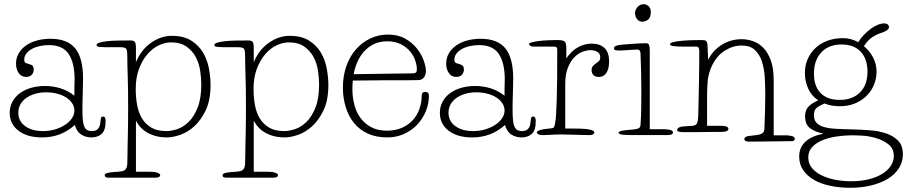

<svg xmlns="http://www.w3.org/2000/svg" viewBox="-20 -641 4304 911"><path d="M333 -219Q333 -232 333.5 -244.5Q334 -257 334 -264Q334 -342 306 -384.5Q278 -427 212 -427Q190 -427 169 -422.5Q148 -418 131.5 -409Q115 -400 105 -387Q95 -374 95 -358Q95 -346 101 -343Q107 -340 115 -338Q123 -336 131.5 -331.5Q140 -327 140 -311Q140 -296 130.5 -286Q121 -276 104 -276Q81 -276 68.5 -294.5Q56 -313 56 -339Q56 -366 68.5 -387.5Q81 -409 102.5 -424.5Q124 -440 154 -448.5Q184 -457 220 -457Q299 -457 336.5 -412Q374 -367 374 -268Q374 -256 373.5 -237.5Q373 -219 372.5 -199Q372 -179 371.5 -158.5Q371 -138 371 -122Q371 -91 373 -71Q375 -51 380.5 -39.5Q386 -28 394.5 -23.5Q403 -19 415 -19Q429 -19 437 -23.5Q445 -28 449.5 -36Q454 -44 455.5 -54.5Q457 -65 458 -76Q459 -88 468 -88Q476 -88 478.5 -82Q481 -76 481 -65Q481 -22 462 -5.5Q443 11 414 11Q387 11 365.5 -2.5Q344 -16 335 -48Q303 -19 264.5 -4Q226 11 179 11Q109 11 67.5 -21Q26 -53 26 -106Q26 -133 38 -156.5Q50 -180 72 -197Q94 -214 125 -223.5Q156 -233 194 -233Q232 -233 267 -222Q302 -211 333 -187ZM67 -106Q67 -66 99.5 -42.5Q132 -19 184 -19Q214 -19 241 -27Q268 -35 288.5 -48.5Q309 -62 321 -79.5Q333 -97 333 -117Q333 -135 322.5 -151Q312 -167 294 -178.5Q276 -190 251.5 -196.5Q227 -203 199 -203Q171 -203 147 -196Q123 -189 105 -176.5Q87 -164 77 -146Q67 -128 67 -106Z M625 -346Q651 -407 698 -439Q745 -471 795 -471Q852 -471 888 -448Q924 -425 944 -390.5Q964 -356 971.5 -315Q979 -274 979 -238Q979 -166 956.5 -118.5Q934 -71 902 -42Q870 -13 834.5 -1Q799 11 773 11Q740 11 715.5 3.5Q691 -4 673 -15.5Q655 -27 643.5 -41Q632 -55 625 -68V174H690Q716 174 728 179Q740 184 740 189Q740 196 734 199Q728 202 720 202H495Q489 202 483 200Q477 198 477 190Q477 184 487 180.5Q497 177 523 175Q546 174 558.5 171.5Q571 169 577 161Q583 153 584 135.5Q585 118 585 86Q585 66 585.5 47Q586 28 586.5 5Q587 -18 587.5 -49Q588 -80 588 -124Q588 -175 587.5 -212.5Q587 -250 586 -279.5Q585 -309 584.5 -331.5Q584 -354 584 -375Q584 -405 577.5 -411Q571 -417 550 -417H478Q467 -417 452.5 -418.5Q438 -420 438 -427Q438 -434 451.5 -438.5Q465 -443 487.5 -445.5Q510 -448 539.5 -448.5Q569 -449 600 -449Q614 -449 619.5 -442.5Q625 -436 625 -413ZM624 -219Q624 -179 630.5 -143Q637 -107 653.5 -79.5Q670 -52 698 -35.5Q726 -19 770 -19Q793 -19 821.5 -28.5Q850 -38 875.5 -63Q901 -88 918 -131Q935 -174 935 -240Q935 -269 930 -304Q925 -339 909.5 -369Q894 -399 865.5 -419.5Q837 -440 791 -440Q764 -440 734.5 -426.5Q705 -413 680.5 -385Q656 -357 640 -315.5Q624 -274 624 -219Z M1184 -346Q1210 -407 1257 -439Q1304 -471 1354 -471Q1411 -471 1447 -448Q1483 -425 1503 -390.5Q1523 -356 1530.5 -315Q1538 -274 1538 -238Q1538 -166 1515.5 -118.5Q1493 -71 1461 -42Q1429 -13 1393.5 -1Q1358 11 1332 11Q1299 11 1274.5 3.5Q1250 -4 1232 -15.5Q1214 -27 1202.5 -41Q1191 -55 1184 -68V174H1249Q1275 174 1287 179Q1299 184 1299 189Q1299 196 1293 199Q1287 202 1279 202H1054Q1048 202 1042 200Q1036 198 1036 190Q1036 184 1046 180.5Q1056 177 1082 175Q1105 174 1117.5 171.5Q1130 169 1136 161Q1142 153 1143 135.5Q1144 118 1144 86Q1144 66 1144.5 47Q1145 28 1145.5 5Q1146 -18 1146.5 -49Q1147 -80 1147 -124Q1147 -175 1146.5 -212.5Q1146 -250 1145 -279.5Q1144 -309 1143.5 -331.5Q1143 -354 1143 -375Q1143 -405 1136.5 -411Q1130 -417 1109 -417H1037Q1026 -417 1011.5 -418.5Q997 -420 997 -427Q997 -434 1010.5 -438.5Q1024 -443 1046.5 -445.5Q1069 -448 1098.5 -448.5Q1128 -449 1159 -449Q1173 -449 1178.5 -442.5Q1184 -436 1184 -413ZM1183 -219Q1183 -179 1189.5 -143Q1196 -107 1212.5 -79.5Q1229 -52 1257 -35.5Q1285 -19 1329 -19Q1352 -19 1380.5 -28.5Q1409 -38 1434.5 -63Q1460 -88 1477 -131Q1494 -174 1494 -240Q1494 -269 1489 -304Q1484 -339 1468.5 -369Q1453 -399 1424.5 -419.5Q1396 -440 1350 -440Q1323 -440 1293.5 -426.5Q1264 -413 1239.5 -385Q1215 -357 1199 -315.5Q1183 -274 1183 -219Z M1941 -293Q1958 -293 1958 -311Q1958 -331 1950 -354.5Q1942 -378 1925 -398Q1908 -418 1881.5 -431.5Q1855 -445 1818 -445Q1780 -445 1752.5 -431Q1725 -417 1705.5 -394.5Q1686 -372 1674.5 -344.5Q1663 -317 1658 -289ZM1654 -259Q1653 -248 1652.5 -237.5Q1652 -227 1652 -218Q1652 -182 1660.5 -147Q1669 -112 1688.5 -84Q1708 -56 1739.5 -38.5Q1771 -21 1816 -21Q1857 -21 1888 -35Q1919 -49 1939.5 -72Q1960 -95 1970.5 -125Q1981 -155 1981 -187Q1981 -205 1998 -205Q2015 -205 2015 -187Q2015 -148 2000 -112Q1985 -76 1958.5 -48.5Q1932 -21 1896 -5Q1860 11 1818 11Q1765 11 1725.5 -7Q1686 -25 1660 -57Q1634 -89 1620.5 -132.5Q1607 -176 1607 -226Q1607 -281 1623.5 -327.5Q1640 -374 1669 -407Q1698 -440 1737 -458.5Q1776 -477 1821 -477Q1869 -477 1903 -457.5Q1937 -438 1958.5 -410.5Q1980 -383 1990.5 -353.5Q2001 -324 2001 -304Q2001 -288 1992.5 -275Q1984 -262 1966 -261Q1940 -260 1902.5 -260Q1865 -260 1825 -260Q1813 -260 1790 -260Q1767 -260 1741.5 -259.5Q1716 -259 1692 -259Q1668 -259 1654 -259Z M2374 -219Q2374 -232 2374.5 -244.5Q2375 -257 2375 -264Q2375 -342 2347 -384.5Q2319 -427 2253 -427Q2231 -427 2210 -422.5Q2189 -418 2172.5 -409Q2156 -400 2146 -387Q2136 -374 2136 -358Q2136 -346 2142 -343Q2148 -340 2156 -338Q2164 -336 2172.5 -331.5Q2181 -327 2181 -311Q2181 -296 2171.5 -286Q2162 -276 2145 -276Q2122 -276 2109.5 -294.5Q2097 -313 2097 -339Q2097 -366 2109.5 -387.5Q2122 -409 2143.5 -424.5Q2165 -440 2195 -448.5Q2225 -457 2261 -457Q2340 -457 2377.5 -412Q2415 -367 2415 -268Q2415 -256 2414.5 -237.5Q2414 -219 2413.5 -199Q2413 -179 2412.5 -158.5Q2412 -138 2412 -122Q2412 -91 2414 -71Q2416 -51 2421.5 -39.5Q2427 -28 2435.5 -23.5Q2444 -19 2456 -19Q2470 -19 2478 -23.5Q2486 -28 2490.5 -36Q2495 -44 2496.5 -54.5Q2498 -65 2499 -76Q2500 -88 2509 -88Q2517 -88 2519.5 -82Q2522 -76 2522 -65Q2522 -22 2503 -5.5Q2484 11 2455 11Q2428 11 2406.5 -2.5Q2385 -16 2376 -48Q2344 -19 2305.5 -4Q2267 11 2220 11Q2150 11 2108.5 -21Q2067 -53 2067 -106Q2067 -133 2079 -156.5Q2091 -180 2113 -197Q2135 -214 2166 -223.5Q2197 -233 2235 -233Q2273 -233 2308 -222Q2343 -211 2374 -187ZM2108 -106Q2108 -66 2140.5 -42.5Q2173 -19 2225 -19Q2255 -19 2282 -27Q2309 -35 2329.5 -48.5Q2350 -62 2362 -79.5Q2374 -97 2374 -117Q2374 -135 2363.5 -151Q2353 -167 2335 -178.5Q2317 -190 2292.5 -196.5Q2268 -203 2240 -203Q2212 -203 2188 -196Q2164 -189 2146 -176.5Q2128 -164 2118 -146Q2108 -128 2108 -106Z M2870 -349Q2870 -337 2868 -324.5Q2866 -312 2860.5 -301Q2855 -290 2845.5 -283Q2836 -276 2821 -276Q2804 -276 2795.5 -285Q2787 -294 2787 -308Q2787 -321 2793.5 -328Q2800 -335 2807.5 -340Q2815 -345 2821.5 -351Q2828 -357 2828 -369Q2828 -386 2815 -394.5Q2802 -403 2782 -403Q2764 -403 2743 -395Q2722 -387 2704 -368Q2686 -349 2674 -318.5Q2662 -288 2662 -243V-31H2706Q2758 -31 2779 -26Q2800 -21 2800 -13Q2800 -7 2793.5 -3.5Q2787 0 2780 0Q2766 0 2747.5 -0.5Q2729 -1 2710 -1.5Q2691 -2 2673 -2.5Q2655 -3 2642 -3Q2616 -3 2595 -1.5Q2574 0 2549 0Q2541 0 2534 -4Q2527 -8 2527 -13Q2527 -19 2543 -24Q2559 -29 2585 -31Q2603 -32 2607 -36Q2611 -40 2614 -57Q2617 -73 2618.5 -98Q2620 -123 2621.5 -163.5Q2623 -204 2623.5 -263Q2624 -322 2624 -406Q2624 -420 2609 -420H2510Q2500 -420 2495 -425Q2490 -430 2490 -433Q2490 -437 2504 -440.5Q2518 -444 2538 -446.5Q2558 -449 2581.5 -450Q2605 -451 2623 -451Q2649 -451 2658 -445Q2667 -439 2667 -413V-364Q2691 -399 2722 -416.5Q2753 -434 2788 -434Q2825 -434 2847.5 -414Q2870 -394 2870 -349Z M2893 0ZM3063 -28H3125Q3147 -28 3160 -24.5Q3173 -21 3173 -13Q3173 -4 3163.5 -2Q3154 0 3143 0H2984Q2960 0 2937.5 -1.5Q2915 -3 2915 -12Q2915 -22 2979 -26Q3001 -28 3009.5 -32Q3018 -36 3019 -47Q3022 -85 3022.5 -131Q3023 -177 3023 -213Q3023 -259 3022 -301.5Q3021 -344 3019 -389Q3018 -397 3015 -401.5Q3012 -406 3004 -406Q2999 -406 2987 -405Q2975 -404 2962 -403.5Q2949 -403 2937 -402Q2925 -401 2921 -401Q2913 -401 2903 -402.5Q2893 -404 2893 -412Q2893 -421 2907 -425Q2921 -429 2956 -431Q2978 -433 3005 -434.5Q3032 -436 3045 -436Q3057 -436 3060 -426.5Q3063 -417 3063 -401ZM2993 -580Q2993 -585 2995.5 -592Q2998 -599 3003 -605.5Q3008 -612 3015.5 -616.5Q3023 -621 3034 -621Q3048 -621 3058 -611Q3068 -601 3068 -584Q3068 -557 3054.5 -547.5Q3041 -538 3027 -538Q3013 -538 3003 -550Q2993 -562 2993 -580Z M3651 1H3705Q3720 1 3735.5 4Q3751 7 3751 18Q3751 24 3746 26.5Q3741 29 3734 29Q3731 29 3716 29Q3701 29 3680 29.5Q3659 30 3635 30Q3611 30 3590 30.5Q3569 31 3554 31Q3539 31 3536 31Q3512 31 3512 19Q3512 6 3535 4Q3556 2 3569.5 0Q3583 -2 3591 -5.5Q3599 -9 3603 -14.5Q3607 -20 3607 -30Q3609 -75 3610 -119.5Q3611 -164 3611 -196Q3611 -235 3608.5 -275.5Q3606 -316 3595 -349.5Q3584 -383 3561.5 -404Q3539 -425 3499 -425Q3458 -425 3419.5 -401Q3381 -377 3358 -329Q3341 -292 3338 -257.5Q3335 -223 3335 -186V-44H3402Q3416 -44 3426 -41Q3436 -38 3436 -29Q3436 -15 3402 -15Q3399 -15 3386 -15Q3373 -15 3354.5 -15Q3336 -15 3314.5 -14.5Q3293 -14 3274 -14Q3255 -14 3241 -14Q3227 -14 3224 -14Q3207 -14 3200 -16.5Q3193 -19 3193 -24Q3193 -31 3200.5 -35.5Q3208 -40 3220 -41L3265 -44Q3280 -45 3286 -54Q3292 -63 3293 -95Q3294 -142 3295 -179.5Q3296 -217 3296.5 -252Q3297 -287 3297.5 -322Q3298 -357 3298 -398Q3298 -408 3295 -414Q3292 -420 3283 -420H3214Q3196 -420 3177.5 -422Q3159 -424 3159 -431Q3159 -438 3177.5 -442Q3196 -446 3221 -448Q3246 -450 3272 -450.5Q3298 -451 3313 -451Q3325 -451 3330.5 -446.5Q3336 -442 3337 -425L3340 -357Q3363 -403 3405.5 -429Q3448 -455 3499 -455Q3525 -455 3552 -446Q3579 -437 3601 -415Q3623 -393 3637 -355.5Q3651 -318 3651 -260Z M3981 -460Q4017 -460 4052 -441Q4063 -459 4078.5 -475Q4094 -491 4110.5 -503.5Q4127 -516 4144 -523Q4161 -530 4176 -530Q4186 -530 4192 -525Q4198 -520 4198 -512Q4198 -504 4188.5 -497.5Q4179 -491 4165 -486Q4141 -479 4119.5 -465Q4098 -451 4079 -422Q4106 -400 4122.5 -368.5Q4139 -337 4139 -301Q4139 -270 4127.5 -240.5Q4116 -211 4093.5 -188Q4071 -165 4038.5 -151Q4006 -137 3965 -137Q3946 -137 3927.5 -140Q3909 -143 3892 -150Q3866 -139 3854 -128.5Q3842 -118 3842 -95Q3842 -72 3853.5 -59Q3865 -46 3887.5 -39Q3910 -32 3944.5 -30Q3979 -28 4026 -27Q4064 -26 4106 -23Q4148 -20 4183 -8.5Q4218 3 4241 26Q4264 49 4264 91Q4264 127 4245.5 156.5Q4227 186 4194 206.5Q4161 227 4115 238.5Q4069 250 4014 250Q3965 250 3921 241Q3877 232 3844 213.5Q3811 195 3791.5 167Q3772 139 3772 102Q3772 16 3888 -7Q3849 -14 3824.5 -32Q3800 -50 3800 -89Q3800 -118 3815.5 -134.5Q3831 -151 3862 -165Q3830 -186 3814.5 -221Q3799 -256 3799 -294Q3799 -330 3812 -360Q3825 -390 3848.5 -412.5Q3872 -435 3905.5 -447.5Q3939 -460 3981 -460ZM4031 1Q3986 1 3947 7Q3908 13 3878.5 26Q3849 39 3832 58.5Q3815 78 3815 106Q3815 135 3832.5 156Q3850 177 3878.5 191Q3907 205 3943.5 212Q3980 219 4019 219Q4065 219 4102.5 209.5Q4140 200 4166 184Q4192 168 4206.5 146Q4221 124 4221 99Q4221 63 4194.5 43Q4168 23 4134 13.5Q4100 4 4069.5 2.5Q4039 1 4031 1ZM3973 -430Q3912 -430 3877 -392.5Q3842 -355 3842 -292Q3842 -232 3873.5 -199.5Q3905 -167 3964 -167Q4025 -167 4060.5 -202.5Q4096 -238 4096 -301Q4096 -361 4064 -395.5Q4032 -430 3973 -430Z"/></svg>

Font: Life Savers
Style: Regular
Weight: 400
Version: Version 2.001; ttfautohint (v0.93) -l 8 -r 50 -G 200 -x 14 -